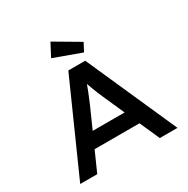

<svg xmlns="http://www.w3.org/2000/svg" viewBox="-202 -1109 1265 1289"><g transform="rotate(-30 431.0 -464.0)"><path d="M54 0 366 -700H497L808 0H671L479 -432Q471 -448 462.5 -470Q454 -492 445 -515.5Q436 -539 428 -561.5Q420 -584 414 -602L444 -603Q437 -582 429 -559.5Q421 -537 412 -514Q403 -491 394 -470Q385 -449 377 -429L186 0ZM194 -154 240 -267H614L646 -154ZM518 -752 307 -829 359 -928 551 -815Z"/></g></svg>

Font: Lexend Giga Medium
Style: Regular
Weight: 500
Designer: Bonnie Shaver-Troup, Thomas Jockin
Foundry: Lexend
Version: Version 1.007